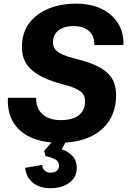

<svg xmlns="http://www.w3.org/2000/svg" viewBox="-20 -758 686 1033"><path d="M300.3 10Q208.3 10 144.6 -19.4Q80.9 -48.7 49.8 -103.1Q18.7 -157.6 22.7 -231.9H174.6Q173.3 -194.6 189 -167.6Q204.7 -140.6 234.9 -126.1Q265 -111.7 306 -111.7Q346.9 -111.7 376.4 -122.7Q406 -133.7 421.9 -156.6Q437.9 -179.6 437.9 -213.7Q437.9 -228.3 432.9 -240.9Q428 -253.4 415.4 -264.1Q402.7 -274.9 379.2 -284.8Q355.7 -294.7 318.6 -304.3Q260.3 -319.7 218.8 -338.6Q177.3 -357.6 150.4 -381.7Q123.4 -405.9 110.7 -436Q98 -466.1 98 -505Q98 -580.4 136.4 -632.4Q174.7 -684.3 240.6 -711.3Q306.4 -738.3 389.1 -738.3Q469.1 -738.3 526.9 -710.1Q584.6 -681.9 615.6 -631.6Q646.6 -581.4 643.9 -515.4H487Q489 -547 476.1 -569.8Q463.1 -592.6 437.7 -605.1Q412.3 -617.7 375.9 -617.7Q343 -617.7 318 -607.7Q293 -597.7 279 -578.4Q265 -559 265 -530.1Q265 -508.1 277.2 -492.4Q289.4 -476.7 315.5 -465.1Q341.6 -453.4 383.4 -442.6Q447.1 -427.3 490 -408.4Q532.9 -389.6 558.1 -365.6Q583.3 -341.6 593.9 -312.1Q604.6 -282.6 604.6 -245Q604.6 -165.9 567.5 -108.4Q530.4 -51 462.3 -20.5Q394.1 10 300.3 10ZM251 254.7Q193.9 254.7 157.4 225.3Q120.9 195.9 115.1 145L207.4 129.4Q207.6 147.3 219.3 159.2Q231 171.1 253.3 171.1Q273 171.1 285.3 161.1Q297.6 151.1 297.6 133.3Q297.6 111.4 279.4 100.9Q261.1 90.3 225.6 81.9L217.4 54.6L280.6 -19.6L344.7 -13.7L312.3 44.9Q349 58.1 371 82.4Q393 106.6 393 146.1Q393 194.9 353.5 224.8Q314 254.7 251 254.7Z"/></svg>

Font: Mona Sans
Style: Italic
Weight: 200
Italic angle: -11.6951°
Designer: Deni Anggara
Foundry: GitHub
Version: Version 2.000